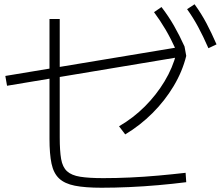

<svg xmlns="http://www.w3.org/2000/svg" viewBox="-20 -862 1040 900"><path d="M456 18Q379 18 331 8.5Q283 -1 257 -25.5Q231 -50 221.5 -95Q212 -140 212 -212V-773H260V-218Q260 -155 266.5 -117Q273 -79 294 -59.5Q315 -40 356 -33.5Q397 -27 464 -27Q525 -27 590.5 -30Q656 -33 722.5 -39Q789 -45 850 -52L853 -8Q790 0 721.5 6Q653 12 585.5 15Q518 18 456 18ZM13 -460 5 -506 842 -645 845 -644 853 -600ZM538 -270Q605 -309 659 -363Q713 -417 751.5 -481Q790 -545 807 -613L853 -600Q835 -527 794 -458.5Q753 -390 695 -332Q637 -274 567 -232ZM807 -624Q781 -681 756 -723.5Q731 -766 702 -805L737 -829Q770 -786 795.5 -741.5Q821 -697 845 -644ZM957 -636Q932 -693 908.5 -736.5Q885 -780 857 -819L892 -842Q924 -798 948 -752.5Q972 -707 995 -654Z"/></svg>

Font: M PLUS 1 Light
Style: Regular
Weight: 300
Designer: Coji Morishita
Foundry: UNDERFOREST DESIGN
Version: Version 1.001